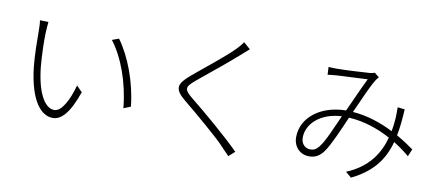

<svg xmlns="http://www.w3.org/2000/svg" viewBox="-73 -1070 3186 1399"><g transform="rotate(10 1520.0 -370.0)"><path d="M205 -686 142 -688C146 -669 147 -628 147 -607C147 -551 148 -428 157 -346C185 -95 272 -3 357 -3C417 -3 476 -59 533 -224L491 -267C461 -155 411 -62 358 -62C282 -62 225 -177 207 -357C199 -444 197 -545 199 -605C200 -629 203 -669 205 -686ZM733 -656 683 -638C769 -526 834 -351 852 -162L904 -183C886 -359 818 -540 733 -656Z M1635 -789C1626 -774 1605 -749 1590 -734C1523 -664 1364 -541 1291 -478C1208 -407 1195 -368 1286 -294C1379 -218 1554 -70 1608 -11C1624 8 1649 30 1665 49L1710 9C1614 -88 1435 -240 1336 -319C1266 -376 1268 -393 1332 -448C1409 -511 1558 -632 1628 -695C1641 -706 1670 -733 1685 -745Z M2309 -138C2286 -110 2269 -103 2244 -103C2209 -103 2176 -130 2176 -179C2176 -277 2268 -373 2430 -381C2391 -297 2349 -189 2309 -138ZM2977 -232C2943 -257 2900 -286 2850 -314C2862 -372 2868 -437 2872 -510L2819 -516C2820 -485 2819 -455 2818 -435C2816 -403 2812 -370 2806 -337C2719 -381 2615 -418 2504 -426C2548 -522 2595 -634 2624 -678C2631 -691 2639 -698 2646 -707L2612 -735C2602 -731 2589 -728 2575 -727C2535 -724 2391 -716 2341 -716C2321 -716 2296 -716 2272 -718L2275 -661C2297 -664 2321 -666 2344 -668C2390 -670 2529 -677 2569 -679C2534 -609 2493 -515 2453 -428C2262 -426 2128 -317 2128 -174C2128 -102 2178 -52 2244 -52C2286 -52 2319 -66 2352 -111C2392 -167 2445 -293 2483 -380C2597 -374 2704 -336 2794 -287C2762 -167 2690 -54 2530 12L2573 48C2723 -26 2800 -123 2838 -262C2882 -235 2921 -206 2954 -178Z"/></g></svg>

Font: Noto Sans CJK JP Light
Style: Regular
Weight: 300
Designer: Ryoko NISHIZUKA (kana & ideographs); Paul D. Hunt (Latin, Greek & Cyrillic); Wenlong ZHANG (bopomofo); Sandoll Communica
Foundry: Adobe Systems Incorporated
Version: Version 1.004;PS 1.004;hotconv 1.0.82;makeotf.lib2.5.63406